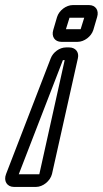

<svg xmlns="http://www.w3.org/2000/svg" viewBox="-70 -509 405 757"><path d="M185 -272 85 178H4L178 -272ZM-15 228H72C99 228 128 205 135 177L237 -279C243 -304 227 -322 203 -322H190C165 -322 139 -303 130 -279L-46 177C-57 205 -42 228 -15 228ZM262 -439 248 -394H190L204 -439ZM155 -442 140 -391C132 -365 146 -344 172 -344H236C262 -344 290 -365 298 -391L313 -442C321 -468 307 -489 281 -489H217C191 -489 163 -468 155 -442Z"/></svg>

Font: DIN Rundschrift
Style: MittelKontKu
Weight: 400
Version: Version 1.027